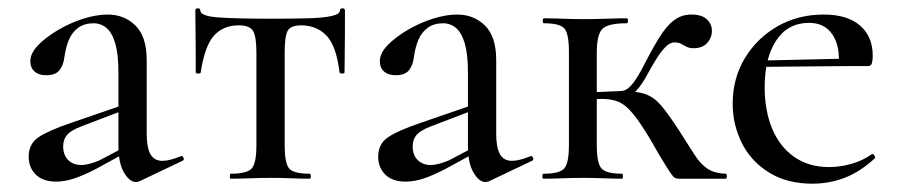

<svg xmlns="http://www.w3.org/2000/svg" viewBox="-20 -430 2159 462"><path d="M316 6Q312 8 307 8Q292 8 278.5 -14.5Q265 -37 265 -79V-255Q265 -299 257.5 -325Q250 -351 236.5 -362.5Q223 -374 205 -374Q183 -374 168 -363Q153 -352 145.5 -333.5Q138 -315 135 -293Q133 -274 123.5 -261.5Q114 -249 91 -249Q73 -249 63 -258Q53 -267 53 -283Q53 -302 72 -321.5Q91 -341 120 -358Q149 -375 180.5 -385Q212 -395 239 -395Q279 -395 306 -368.5Q333 -342 333 -285V-108Q333 -75 342 -59Q351 -43 371 -43Q388 -43 415 -54Q419 -56 421.5 -50.5Q424 -45 419 -43ZM115 7Q83 7 66 -10Q49 -27 49 -53Q49 -84 73 -100Q97 -116 150 -134L275 -177L278 -165L176 -126Q152 -117 142 -106Q132 -95 132 -78Q132 -57 144 -45Q156 -33 175 -33Q185 -33 196 -36Q207 -39 219 -44L295 -84L296 -70L210 -23Q181 -8 158.5 -0.5Q136 7 115 7Z M535 0Q533 0 533 -6Q533 -12 535 -12Q575 -12 586 -25Q597 -38 597 -81V-303Q597 -342 589 -355.5Q581 -369 554 -369Q518 -369 495.5 -345Q473 -321 463 -256Q463 -253 457 -253Q451 -253 451 -256Q451 -270 451 -298Q451 -326 450.5 -356Q450 -386 450 -405Q450 -410 456 -410Q462 -410 462 -405Q462 -391 506.5 -388Q551 -385 632 -385Q684 -385 721 -386Q758 -387 778 -391.5Q798 -396 798 -405Q798 -410 804 -410Q810 -410 810 -405Q810 -386 810 -356Q810 -326 809.5 -298Q809 -270 809 -256Q809 -253 803.5 -253Q798 -253 797 -256Q789 -321 765 -345Q741 -369 705 -369Q679 -369 672 -355.5Q665 -342 665 -303V-81Q665 -38 675.5 -25Q686 -12 725 -12Q728 -12 728 -6Q728 0 725 0Q705 0 681 -1Q657 -2 632 -2Q606 -2 581 -1Q556 0 535 0Z M1157 6Q1153 8 1148 8Q1133 8 1119.5 -14.5Q1106 -37 1106 -79V-255Q1106 -299 1098.5 -325Q1091 -351 1077.5 -362.5Q1064 -374 1046 -374Q1024 -374 1009 -363Q994 -352 986.5 -333.5Q979 -315 976 -293Q974 -274 964.5 -261.5Q955 -249 932 -249Q914 -249 904 -258Q894 -267 894 -283Q894 -302 913 -321.5Q932 -341 961 -358Q990 -375 1021.5 -385Q1053 -395 1080 -395Q1120 -395 1147 -368.5Q1174 -342 1174 -285V-108Q1174 -75 1183 -59Q1192 -43 1212 -43Q1229 -43 1256 -54Q1260 -56 1262.5 -50.5Q1265 -45 1260 -43ZM956 7Q924 7 907 -10Q890 -27 890 -53Q890 -84 914 -100Q938 -116 991 -134L1116 -177L1119 -165L1017 -126Q993 -117 983 -106Q973 -95 973 -78Q973 -57 985 -45Q997 -33 1016 -33Q1026 -33 1037 -36Q1048 -39 1060 -44L1136 -84L1137 -70L1051 -23Q1022 -8 999.5 -0.5Q977 7 956 7Z M1288 0Q1285 0 1285 -6Q1285 -12 1288 -12Q1327 -12 1338 -25Q1349 -38 1349 -81V-305Q1349 -349 1338 -361.5Q1327 -374 1289 -374Q1286 -374 1286 -380Q1286 -386 1289 -386Q1308 -386 1333 -385Q1358 -384 1384 -384Q1413 -384 1440.5 -385Q1468 -386 1488 -386Q1491 -386 1491 -380Q1491 -374 1488 -374Q1443 -374 1429.5 -360.5Q1416 -347 1416 -303V-81Q1416 -38 1427 -25Q1438 -12 1477 -12Q1479 -12 1479 -6Q1479 0 1477 0Q1457 0 1433 -1Q1409 -2 1384 -2Q1358 -2 1333 -1Q1308 0 1288 0ZM1613 0Q1609 0 1605 -1.5Q1601 -3 1595 -11.5Q1589 -20 1577 -39.5Q1565 -59 1544 -96Q1520 -136 1503 -156.5Q1486 -177 1469.5 -184.5Q1453 -192 1428 -192Q1411 -192 1386 -189L1385 -207Q1401 -208 1418.5 -208.5Q1436 -209 1451 -210Q1466 -211 1474 -211Q1512 -211 1533 -203.5Q1554 -196 1571 -176Q1588 -156 1614 -116Q1636 -82 1650 -59.5Q1664 -37 1681 -25Q1698 -13 1726 -12Q1729 -12 1729 -6Q1729 0 1726 0ZM1474 -193V-211Q1484 -211 1493 -219Q1502 -227 1509.5 -238.5Q1517 -250 1523 -261Q1547 -308 1565 -337.5Q1583 -367 1601.5 -381Q1620 -395 1643 -395Q1669 -395 1681 -383.5Q1693 -372 1693 -356Q1693 -339 1681.5 -326.5Q1670 -314 1649 -314Q1638 -314 1631 -318Q1624 -322 1618 -325Q1612 -328 1602 -328Q1593 -328 1582.5 -318Q1572 -308 1561.5 -291.5Q1551 -275 1540 -255Q1525 -226 1509 -209.5Q1493 -193 1474 -193Z M1935 12Q1873 12 1829.5 -15.5Q1786 -43 1764.5 -87Q1743 -131 1743 -180Q1743 -241 1772 -289.5Q1801 -338 1850.5 -366.5Q1900 -395 1962 -395Q2019 -395 2049.5 -368.5Q2080 -342 2080 -296Q2080 -285 2078 -278Q2076 -271 2069 -271H1998Q2002 -319 1983 -347Q1964 -375 1927 -375Q1876 -375 1848 -333Q1820 -291 1820 -220Q1820 -164 1838 -120.5Q1856 -77 1891 -52.5Q1926 -28 1975 -28Q2001 -28 2028 -35.5Q2055 -43 2078 -59Q2080 -61 2083.5 -56.5Q2087 -52 2085 -49Q2049 -16 2012 -2Q1975 12 1935 12ZM1797 -269 1796 -284 2021 -289V-271Z"/></svg>

Font: Cormorant Medium
Style: Regular
Weight: 500
Designer: Christian Thalmann (Catharsis Fonts)
Foundry: Catharsis Fonts
Version: Version 4.000